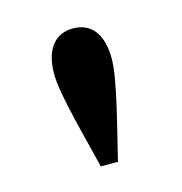

<svg xmlns="http://www.w3.org/2000/svg" viewBox="-58 -875 379 399"><g transform="rotate(-15 131.5 -675.0)"><path d="M131 -821C96 -821 69 -797 69 -739C69 -694 99 -589 113 -529H150C164 -589 193 -694 193 -739C193 -797 167 -821 131 -821Z"/></g></svg>

Font: TPK Tissa Web Quiz
Style: Regular
Weight: 400
Designer: Jacques Le Bailly, Suppakit Chalermlarp | Katatrad Co.,Ltd.
Foundry: Jacques Le Bailly, Cadson Demak Co.,Ltd.
Version: Version 5.000;Glyphs 3.1.2 (3151)